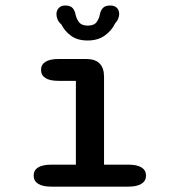

<svg xmlns="http://www.w3.org/2000/svg" viewBox="-20 -696 659 716"><path d="M171.5 0Q138.5 0 122 -10.8Q105.5 -21.5 105.5 -41Q105.5 -61 122 -71.5Q138.5 -82 171.5 -82H263V-394.5H198.5Q166 -394.5 149.5 -405Q133 -415.5 133 -435.5Q133 -455 149.5 -465.5Q166 -476 198.5 -476H301.5Q368 -476 368 -409.5V-82H458.5Q491 -82 507.8 -71.5Q524.5 -61 524.5 -41Q524.5 -21.5 507.8 -10.8Q491 0 458.5 0ZM391 -675.5Q407 -675.5 415.8 -666.8Q424.5 -658 424.5 -643.5Q424.5 -636 421 -626.8Q417.5 -617.5 409 -608.5Q397 -582.5 371.2 -563.8Q345.5 -545 306.5 -545Q269 -545 245 -562.5Q221 -580 209 -604.5Q198.5 -614 194.5 -624Q190.5 -634 190.5 -642.5Q190.5 -657.5 199.5 -666.5Q208.5 -675.5 223 -675.5Q242.5 -675.5 250.8 -666Q259 -656.5 261.5 -643Q264.5 -627.5 274.2 -614Q284 -600.5 307.5 -600.5Q331 -600.5 340.5 -614Q350 -627.5 352.5 -642.5Q355 -656.5 363.5 -666Q372 -675.5 391 -675.5Z"/></svg>

Font: Sono Monospace Medium
Style: Regular
Weight: 500
Designer: Tyler Finck
Foundry: Tyler Finck
Version: Version 2.112